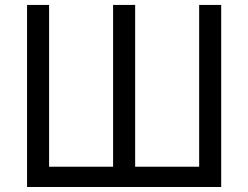

<svg xmlns="http://www.w3.org/2000/svg" viewBox="-20 -747 992 767"><path d="M88.1 -727.3V0H863.6V-727.3H775.6V-81H519.9V-727.3H431.8V-81H176.1V-727.3Z"/></svg>

Font: Magic Ui Pro
Style: Regular
Weight: 400
Designer: Stefan Endress, Andreas Faust
Version: Version 1.000;FEAKit 1.0